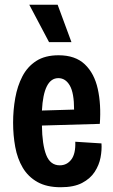

<svg xmlns="http://www.w3.org/2000/svg" viewBox="-20 -773 476 806"><path d="M235 13Q176 13 137 -9Q98 -31 75.5 -69Q53 -107 44 -156Q35 -205 35 -258Q35 -311 44 -361.5Q53 -412 74 -452.5Q95 -493 132 -517Q169 -541 226 -541Q296 -541 336 -503Q376 -465 390.5 -399.5Q405 -334 399 -253L156 -246Q157 -166 174 -122.5Q191 -79 231 -79Q261 -79 279.5 -103.5Q298 -128 296 -178L406 -171Q408 -143 402 -111.5Q396 -80 377.5 -51.5Q359 -23 324.5 -5Q290 13 235 13ZM225 -445Q163 -445 156 -309L291 -313Q291 -383 273 -414Q255 -445 225 -445ZM186 -596 103 -753H222L280 -596Z"/></svg>

Font: Bricolage Grotesque 10pt Condensed SemiBold
Style: Regular
Weight: 600
Width: 3
Designer: Mathieu Triay
Foundry: Atelier Triay
Version: Version 1.000; ttfautohint (v1.8.4.7-5d5b);gftools[0.9.32]